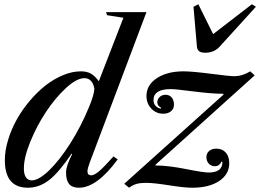

<svg xmlns="http://www.w3.org/2000/svg" viewBox="-20 -877 1229 907"><path d="M485.8 -805.2 481 -819.8H671.9L403.8 -108.9Q393.1 -79.6 393.1 -67.9Q393.1 -48.8 411.1 -48.8Q425.8 -48.8 449.5 -69.3Q473.1 -89.8 516.1 -138.2L536.1 -124Q437.5 9.8 353 9.8Q320.8 9.8 306.4 -7.8Q292 -25.4 292 -62Q292 -92.8 320.8 -148.9L318.8 -151.9Q258.8 -63 212.2 -26.6Q165.5 9.8 111.8 9.8Q2.9 9.8 2.9 -120.1Q2.9 -165.5 18.1 -215.6Q33.2 -265.6 58.8 -311.8Q84.5 -357.9 119.9 -399.9Q155.3 -441.9 194.3 -472.7Q233.4 -503.4 277.3 -521.7Q321.3 -540 361.8 -540Q390.1 -540 408.9 -529.5Q427.7 -519 446.8 -493.2L563 -793ZM129.9 -24.9Q163.1 -24.9 212.2 -72.3Q261.2 -119.6 312.3 -200Q363.3 -280.3 400.9 -372.1Q424.3 -428.7 425.8 -458Q421.9 -481.4 409.9 -494.6Q397.9 -507.8 378.9 -507.8Q342.3 -507.8 291.7 -461.2Q241.2 -414.6 197.8 -349.1Q154.3 -283.7 123.5 -208.5Q92.8 -133.3 92.8 -81.1Q92.8 -52.7 102.8 -38.8Q112.8 -24.9 129.9 -24.9ZM847.2 -540Q886.7 -540 975.6 -528.6Q1064.5 -517.1 1085.9 -517.1Q1125.5 -517.1 1162.1 -540L1183.1 -521L714.8 -99.1V-95.2Q773.9 -95.2 857.4 -78.6Q940.9 -62 965.8 -62Q1030.8 -62 1030.8 -111.8L1026.9 -113.8Q1015.6 -91.8 996.1 -91.8Q977.5 -91.8 966.3 -104Q955.1 -116.2 955.1 -134.8Q955.1 -152.8 968 -163.8Q981 -174.8 1002 -174.8Q1030.3 -174.8 1046.6 -156.2Q1063 -137.7 1063 -106Q1063 -53.7 1015.4 -22Q967.8 9.8 888.2 9.8Q850.6 9.8 778.3 -1.7Q706.1 -13.2 669.9 -13.2Q642.6 -13.2 625.2 -8.3Q607.9 -3.4 589.8 9.8L566.9 -8.8L1036.1 -430.2L1034.2 -434.1Q979 -434.1 893.8 -445.1Q808.6 -456.1 786.1 -456.1Q705.1 -456.1 705.1 -403.8Q705.1 -388.2 714.6 -377.4Q724.1 -366.7 740.2 -363.8L741.2 -368.2Q723.1 -377.4 723.1 -393.1Q723.1 -408.2 734.1 -418.7Q745.1 -429.2 762.2 -429.2Q780.8 -429.2 791.3 -416.3Q801.8 -403.3 801.8 -382.8Q801.8 -362.8 787.6 -351.3Q773.4 -339.8 751 -339.8Q717.8 -339.8 694.8 -364Q671.9 -388.2 671.9 -423.8Q671.9 -475.1 720.7 -507.6Q769.5 -540 847.2 -540ZM950.2 -627.9Q929.7 -627.9 920.7 -635Q911.6 -642.1 910.2 -657.2L894 -845.2L917 -856.9L986.8 -715.8L1169.9 -856.9L1189 -845.2L1018.1 -657.2Q991.7 -627.9 950.2 -627.9Z"/></svg>

Font: Libre Caslon Text
Style: Italic
Weight: 400
Italic angle: -25°
Designer: Pablo Impallari, Rodrigo Fuenzalida
Foundry: Pablo Impallari, Rodrigo Fuenzalida
Version: Version 1.002